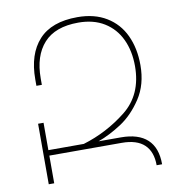

<svg xmlns="http://www.w3.org/2000/svg" viewBox="-84 -837 853 914"><g transform="rotate(-10 342.5 -380.0)"><path d="M626 -1V0H599.6Q599.6 -65.4 563.5 -99.6Q527.3 -133.8 454.6 -133.8H104.5V0H78.1V-292.5H104.5V-160.2H275.9Q390.6 -194.8 485.4 -269.8Q580.1 -344.7 580.1 -482.9Q580.1 -556.2 553.5 -612.8Q526.9 -669.4 475.1 -701.4Q423.3 -733.4 350.1 -733.4Q237.8 -733.4 182.9 -672.6Q127.9 -611.8 127.9 -502.9V-471.7H101.6V-502.9Q101.6 -624.5 163.1 -692.1Q224.6 -759.8 350.1 -759.8Q432.1 -759.8 490 -724.6Q547.9 -689.5 577.1 -627Q606.4 -564.5 606.4 -482.9Q606.4 -389.2 562.3 -322.3Q518.1 -255.4 460.4 -217.8Q402.8 -180.2 347.2 -160.2H454.6Q539.6 -160.2 582.8 -120.1Q626 -80.1 626 -1Z"/></g></svg>

Font: Mardoto Thin
Style: Regular
Weight: 250
Designer: Christian Robertson, Vahan Hovhannisyan
Foundry: Google
Version: Version 1.000